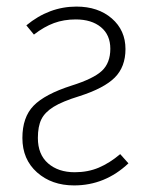

<svg xmlns="http://www.w3.org/2000/svg" viewBox="-20 -552 449 583"><path d="M361 -403Q361 -349 328.5 -316.5Q296 -284 221 -260Q169 -244 142.5 -227.5Q116 -211 105.5 -189.5Q95 -168 95 -133Q95 -83 126 -56Q157 -29 207 -29Q247 -29 280 -43Q313 -57 345 -84L370 -56Q299 11 205 11Q137 11 92.5 -28.5Q48 -68 48 -133Q48 -196 82 -231Q116 -266 197 -292Q264 -313 289.5 -337Q315 -361 315 -404Q315 -446 286.5 -469.5Q258 -493 210 -493Q174 -493 144 -482Q114 -471 83 -447L60 -475Q129 -532 212 -532Q278 -532 319.5 -496Q361 -460 361 -403Z"/></svg>

Font: Fira Sans Condensed ExtraLight
Style: Regular
Weight: 275
Width: 3
Designer: Carrois Corporate & Edenspiekermann AG
Foundry: Carrois Corporate GbR & Edenspiekermann AG
Version: Version 4.203